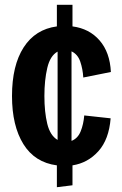

<svg xmlns="http://www.w3.org/2000/svg" viewBox="-20 -678 510 800"><path d="M217 102V11Q125 -1 77.5 -77.5Q30 -154 30 -278Q30 -405 78.5 -480.5Q127 -556 217 -568V-658H282V-568Q352 -559 395 -509.5Q438 -460 442 -378L327 -355Q325 -390 314.5 -421Q304 -452 278 -464V-91Q304 -101 316 -130.5Q328 -160 331 -197L441 -185Q434 -97 390 -48Q346 1 282 11V94ZM165 -278Q165 -211 177 -162Q189 -113 220 -95V-463Q189 -446 177 -395Q165 -344 165 -278Z"/></svg>

Font: Freeman
Style: Regular
Weight: 400
Designer: Vernon Adams, Aoife Mooney, Rodrigo Fuenzalida
Foundry: Rodrigo Fuenzalida
Version: Version 1.000; ttfautohint (v1.8.4.7-5d5b)